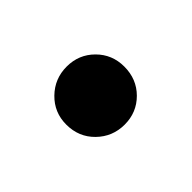

<svg xmlns="http://www.w3.org/2000/svg" viewBox="-42 -220 325 325"><g transform="rotate(45 120.0 -57.5)"><path d="M119 -127Q149 -127 169 -107Q189 -87 189 -58Q189 -29 169 -8.5Q149 12 119 12Q90 12 70 -8.5Q50 -29 50 -58Q50 -87 70 -107Q90 -127 119 -127Z"/></g></svg>

Font: Fira Sans Variable
Style: Regular
Weight: 400
Designer: Carrois Corporate & Edenspiekermann AG
Foundry: Carrois Corporate GbR & Edenspiekermann AG
Version: Version 4.202